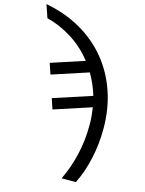

<svg xmlns="http://www.w3.org/2000/svg" viewBox="-219 -850 885 1174"><g transform="rotate(15 223.0 -262.5)"><path d="M290 240Q328 162 349.5 71Q371 -20 371 -121Q371 -149 368.5 -176Q366 -203 362 -229L127 -152L105 -218L347 -297Q336 -333 321.5 -366.5Q307 -400 289 -430L60 -355L37 -423L247 -492Q187 -568 109.5 -616Q32 -664 -47 -683L-75 -765Q48 -742 147 -685.5Q246 -629 315.5 -544.5Q385 -460 422 -352Q459 -244 459 -118Q459 -20 438 74Q417 168 380 240Z"/></g></svg>

Font: BC Sans
Style: Regular
Weight: 400
Designer: Monotype Design Team
Province of B.C.
Foundry: Monotype Imaging Inc.
Version: Version 2.000;GOOG;noto-source:20170915:90ef993387c0